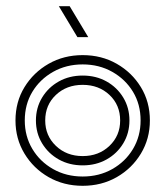

<svg xmlns="http://www.w3.org/2000/svg" viewBox="-20 -590 534 620"><path d="M434 -201Q434 -253 409.5 -293.5Q385 -334 342.5 -358Q300 -382 247 -382Q194 -382 151.5 -358Q109 -334 84.5 -293.5Q60 -253 60 -201Q60 -150 84.5 -109Q109 -68 151.5 -44Q194 -20 247 -20Q300 -20 342.5 -44Q385 -68 409.5 -109Q434 -150 434 -201ZM368 -201Q368 -251 333.5 -283.5Q299 -316 247 -316Q195 -316 160.5 -283.5Q126 -251 126 -201Q126 -152 160.5 -119Q195 -86 247 -86Q299 -86 333.5 -119Q368 -152 368 -201ZM247 -56Q204 -56 170 -75Q136 -94 116 -127Q96 -160 96 -201Q96 -242 116 -275Q136 -308 170 -327Q204 -346 247 -346Q290 -346 324 -327Q358 -308 378 -275Q398 -242 398 -201Q398 -160 378 -127Q358 -94 324 -75Q290 -56 247 -56ZM247 10Q186 10 137 -18Q88 -46 59 -94Q30 -142 30 -201Q30 -261 59 -308.5Q88 -356 137 -384Q186 -412 247 -412Q308 -412 357 -384Q406 -356 435 -308.5Q464 -261 464 -201Q464 -142 435 -94Q406 -46 357 -18Q308 10 247 10ZM230 -470 170 -570H205L265 -470Z"/></svg>

Font: Zen Tokyo Zoo
Style: Regular
Weight: 400
Designer: Yoshimichi Ohira
Foundry: A-1 Corp ZenFonts
Version: Version 1.002; ttfautohint (v1.8.3)